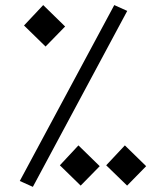

<svg xmlns="http://www.w3.org/2000/svg" viewBox="-20 -723 626 753"><path d="M108.9 9.8 57.6 -13.2 428.2 -703.1 479 -680.2ZM158.7 -540.5 74.2 -623 149.4 -703.1 235.4 -619.1ZM478.5 4.9 396.5 -74.7 469.7 -152.8 553.2 -71.3ZM296.4 4.9 214.8 -74.7 287.6 -152.8 371.1 -71.3Z"/></svg>

Font: Cascadia Code NF Light
Style: Regular
Weight: 300
Monospace: yes
Designer: Aaron Bell
Foundry: Saja Typeworks
Version: Version 2404.023; ttfautohint (v1.8.4)